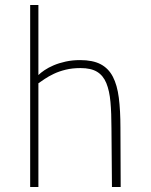

<svg xmlns="http://www.w3.org/2000/svg" viewBox="-20 -750 607 770"><path d="M101 0V-730H134V-449Q143 -458 158.5 -468.5Q174 -479 195 -488Q216 -497 243 -503Q270 -509 301 -509Q352 -509 383.5 -492.5Q415 -476 432.5 -442.5Q450 -409 456.5 -358Q463 -307 463 -238L464 0H429L427 -236Q427 -296 423 -341Q419 -386 406.5 -416.5Q394 -447 369.5 -462Q345 -477 303 -477Q270 -477 243.5 -470.5Q217 -464 196 -454Q175 -444 159.5 -433.5Q144 -423 134 -416V0Z"/></svg>

Font: Panefresco 1wt
Style: Regular
Weight: 250
Version: Version 1.000